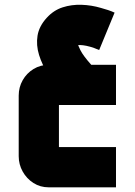

<svg xmlns="http://www.w3.org/2000/svg" viewBox="-20 -492 576 821"><path d="M188 309Q152 309 123 290.5Q94 272 77 241.5Q60 211 60 176V-83Q60 -119 77 -149Q94 -179 123.5 -197Q153 -215 190 -215H476V-43H212Q217 -48 222 -53Q227 -58 232 -63V157Q227 152 222 147Q217 142 212 137H476V309ZM245 -98Q212 -134 186 -174.5Q160 -215 147 -257Q134 -299 140.5 -339.5Q147 -380 180 -416Q209 -448 247.5 -460.5Q286 -473 329 -471.5Q372 -470 412 -458Q427 -454 442 -449Q457 -444 470 -438L404 -278Q392 -283 383 -286.5Q374 -290 366 -292Q348 -297 335 -298.5Q322 -300 314 -299Q317 -291 323.5 -278Q330 -265 342 -249Q354 -233 371 -214Z"/></svg>

Font: Mada Black
Style: Regular
Weight: 900
Designer: Khaled Hosny
Version: Version 1.5